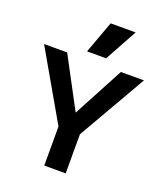

<svg xmlns="http://www.w3.org/2000/svg" viewBox="-176 -1114 1044 1228"><g transform="rotate(20 346.5 -500.0)"><path d="M273.7 0V-266L6.7 -730H163.9L345.7 -388.6H347.7L529.4 -730H686.6L419.6 -266V0ZM411 -780H281L361.7 -1000H531.6Z"/></g></svg>

Font: M PLUS 1 Thin
Style: Regular
Weight: 100
Designer: Coji Morishita
Foundry: UNDERFOREST DESIGN
Version: Version 1.001